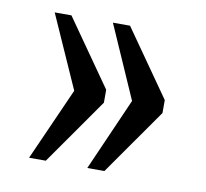

<svg xmlns="http://www.w3.org/2000/svg" viewBox="-53 -518 532 497"><g transform="rotate(10 213.0 -270.0)"><path d="M206 -79H251L373 -253V-287L251 -461H206L290 -270ZM53 -79H97L219 -253V-287L97 -461H53L138 -270Z"/></g></svg>

Font: Noto Serif Khmer ExtraCondensed Medium
Style: Regular
Weight: 500
Width: 2
Designer: Danh Hong and the Monotype Design Team
Foundry: Monotype Imaging Inc.
Version: Version 2.004